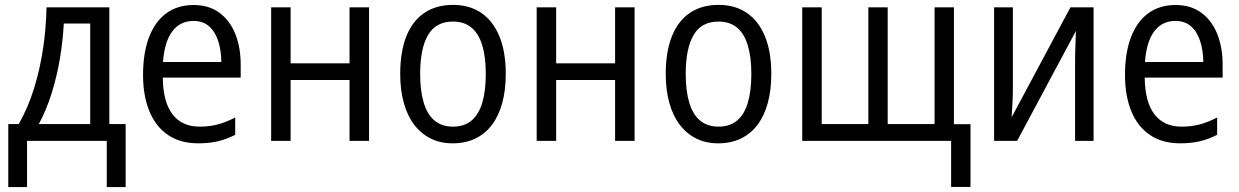

<svg xmlns="http://www.w3.org/2000/svg" viewBox="-20 -565 4970 770"><path d="M418.5 -535.6V-67.4H483.9V185.1H408.2V0H88.4V185.1H13.2V-67.4H55.2Q92.3 -132.8 116.2 -209.5Q140.1 -286.1 152.6 -369.4Q165 -452.6 166.5 -535.6ZM341.8 -470.7H235.8Q232.4 -403.3 220.5 -331.5Q208.5 -259.8 187.3 -191.7Q166 -123.5 135.7 -67.4H341.8Z M756.3 -544.9Q817.9 -544.9 859.9 -513.9Q901.9 -482.9 923.6 -429Q945.3 -375 945.3 -305.7V-253.9H632.8Q633.8 -156.7 671.6 -106.9Q709.5 -57.1 780.8 -57.1Q820.8 -57.1 854.2 -66.2Q887.7 -75.2 923.3 -93.8V-24.4Q889.2 -6.8 854.2 1.5Q819.3 9.8 774.9 9.8Q703.1 9.8 653.6 -23.9Q604 -57.6 578.9 -119.4Q553.7 -181.2 553.7 -264.6Q553.7 -352.5 577.6 -415.5Q601.6 -478.5 647 -511.7Q692.4 -544.9 756.3 -544.9ZM755.9 -481Q702.1 -481 670.9 -439.2Q639.6 -397.5 633.8 -316.4H867.7Q867.2 -362.8 855.2 -400.1Q843.3 -437.5 818.8 -459.2Q794.4 -481 755.9 -481Z M1145.5 -535.6V-311H1381.8V-535.6H1460V0H1381.8V-244.1H1145.5V0H1067.4V-535.6Z M2008.3 -268.6Q2008.3 -204.1 1994.4 -152.6Q1980.5 -101.1 1953.4 -64.9Q1926.3 -28.8 1886.5 -9.5Q1846.7 9.8 1794.9 9.8Q1746.1 9.8 1707.3 -9.5Q1668.5 -28.8 1641.1 -64.7Q1613.8 -100.6 1599.4 -152.3Q1585 -204.1 1585 -268.6Q1585 -356.9 1609.4 -418.7Q1633.8 -480.5 1681.2 -512.9Q1728.5 -545.4 1797.4 -545.4Q1862.8 -545.4 1909.9 -513.4Q1957 -481.4 1982.7 -419.7Q2008.3 -357.9 2008.3 -268.6ZM1665 -268.6Q1665 -201.7 1679 -154.3Q1692.9 -106.9 1722.2 -82Q1751.5 -57.1 1796.9 -57.1Q1842.3 -57.1 1871.3 -81.8Q1900.4 -106.4 1914.3 -153.6Q1928.2 -200.7 1928.2 -268.6Q1928.2 -335.4 1914.3 -382.3Q1900.4 -429.2 1871.3 -453.9Q1842.3 -478.5 1796.4 -478.5Q1728 -478.5 1696.5 -424.3Q1665 -370.1 1665 -268.6Z M2210.4 -535.6V-311H2446.8V-535.6H2524.9V0H2446.8V-244.1H2210.4V0H2132.3V-535.6Z M3073.2 -268.6Q3073.2 -204.1 3059.3 -152.6Q3045.4 -101.1 3018.3 -64.9Q2991.2 -28.8 2951.4 -9.5Q2911.6 9.8 2859.9 9.8Q2811 9.8 2772.2 -9.5Q2733.4 -28.8 2706.1 -64.7Q2678.7 -100.6 2664.3 -152.3Q2649.9 -204.1 2649.9 -268.6Q2649.9 -356.9 2674.3 -418.7Q2698.7 -480.5 2746.1 -512.9Q2793.5 -545.4 2862.3 -545.4Q2927.7 -545.4 2974.9 -513.4Q3022 -481.4 3047.6 -419.7Q3073.2 -357.9 3073.2 -268.6ZM2730 -268.6Q2730 -201.7 2743.9 -154.3Q2757.8 -106.9 2787.1 -82Q2816.4 -57.1 2861.8 -57.1Q2907.2 -57.1 2936.3 -81.8Q2965.3 -106.4 2979.2 -153.6Q2993.2 -200.7 2993.2 -268.6Q2993.2 -335.4 2979.2 -382.3Q2965.3 -429.2 2936.3 -453.9Q2907.2 -478.5 2861.3 -478.5Q2793 -478.5 2761.5 -424.3Q2730 -370.1 2730 -268.6Z M3805.7 -535.6V-66.9H3872.1V184.6H3794.4V0H3197.3V-535.6H3275.4V-67.4H3462.4V-535.6H3540V-67.4H3728V-535.6Z M4042 -535.6V-211.9Q4042 -199.7 4041.7 -184.8Q4041.5 -169.9 4040.5 -154.3Q4039.6 -138.7 4038.8 -123.3Q4038.1 -107.9 4037.1 -94.7L4272.9 -535.6H4365.7V0H4291.5V-315.4Q4291.5 -333.5 4292 -356.2Q4292.5 -378.9 4293.5 -401.4Q4294.4 -423.8 4294.9 -440.9L4059.1 0H3966.8V-535.6Z M4694.3 -544.9Q4755.9 -544.9 4797.9 -513.9Q4839.8 -482.9 4861.6 -429Q4883.3 -375 4883.3 -305.7V-253.9H4570.8Q4571.8 -156.7 4609.6 -106.9Q4647.5 -57.1 4718.8 -57.1Q4758.8 -57.1 4792.2 -66.2Q4825.7 -75.2 4861.3 -93.8V-24.4Q4827.1 -6.8 4792.2 1.5Q4757.3 9.8 4712.9 9.8Q4641.1 9.8 4591.6 -23.9Q4542 -57.6 4516.8 -119.4Q4491.7 -181.2 4491.7 -264.6Q4491.7 -352.5 4515.6 -415.5Q4539.6 -478.5 4585 -511.7Q4630.4 -544.9 4694.3 -544.9ZM4693.8 -481Q4640.1 -481 4608.9 -439.2Q4577.6 -397.5 4571.8 -316.4H4805.7Q4805.2 -362.8 4793.2 -400.1Q4781.2 -437.5 4756.8 -459.2Q4732.4 -481 4693.8 -481Z"/></svg>

Font: Open Sans SemiCondensed
Style: Regular
Weight: 400
Width: 4
Designer: Monotype Design Team
Foundry: Monotype Imaging Inc.
Version: Version 3.000